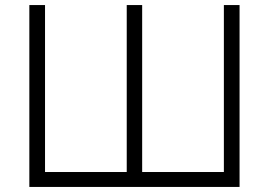

<svg xmlns="http://www.w3.org/2000/svg" viewBox="-20 -739 1063 759"><path d="M96 0V-719H158V-59H481V-719H542V-59H865V-719H927V0Z"/></svg>

Font: Nunitoga
Style: Light
Weight: 300
Designer: Vernon Adams
Foundry: Vernon Adams
Version: Version 1.0